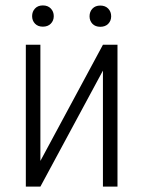

<svg xmlns="http://www.w3.org/2000/svg" viewBox="-20 -695 534 715"><path d="M363.3 -528.3H417.5V0H363.3V-432.1L130.4 0H76.2V-528.3H130.4V-95.7ZM313.5 -634.3Q313.5 -651.4 324.2 -662.8Q335 -674.3 353.5 -674.3Q372.1 -674.3 383.1 -662.8Q394 -651.4 394 -634.3Q394 -617.7 383.1 -606.4Q372.1 -595.2 353.5 -595.2Q335 -595.2 324.2 -606.4Q313.5 -617.7 313.5 -634.3ZM99.6 -634.8Q99.6 -651.9 110.4 -663.3Q121.1 -674.8 139.6 -674.8Q158.2 -674.8 169.2 -663.3Q180.2 -651.9 180.2 -634.8Q180.2 -618.2 169.2 -606.9Q158.2 -595.7 139.6 -595.7Q121.1 -595.7 110.4 -606.9Q99.6 -618.2 99.6 -634.8Z"/></svg>

Font: MAUL Condensed Light
Style: Light
Weight: 300
Designer: MAUL
Version: Version 2.137; 2017; ttfautohint (v1.8.3)